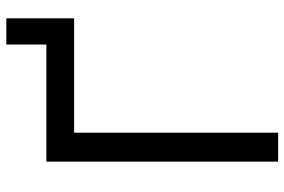

<svg xmlns="http://www.w3.org/2000/svg" viewBox="-170 -752 922 623"><g transform="rotate(-90 291.5 -441.0)"><path d="M78 0H172V-662H543V-882H458V-752H78Z"/></g></svg>

Font: Hibana 45 SubMedium
Style: Regular
Weight: 500
Width: 6
Designer: pygmalion
Foundry: ybstudio
Version: Version 2021.007;FEAKit 1.0